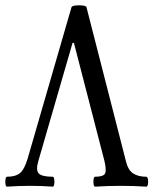

<svg xmlns="http://www.w3.org/2000/svg" viewBox="-22 -694 580 717"><path d="M4 3Q0 3 -1.5 -6Q-3 -15 -1.5 -24.5Q0 -34 4 -34Q36 -34 52.5 -47.5Q69 -61 81 -101L245 -667Q247 -672 260 -673.5Q273 -675 286.5 -673.5Q300 -672 301 -667L448 -93Q456 -59 475 -46.5Q494 -34 524 -34Q529 -34 530.5 -24.5Q532 -15 530.5 -6Q529 3 524 3Q478 0 429 0Q381 0 333 3Q329 3 327.5 -6Q326 -15 327.5 -24.5Q329 -34 333 -34Q365 -34 370.5 -46.5Q376 -59 368 -93L254 -534H249L121 -92Q111 -58 123 -46Q135 -34 175 -34Q179 -34 180.5 -24.5Q182 -15 180.5 -6Q179 3 175 3Q133 0 90 0Q48 0 4 3Z"/></svg>

Font: Junicode Two Beta Condensed
Style: Regular
Weight: 400
Width: 3
Designer: Peter S. Baker
Foundry: Briery Creek Software
Version: Version 1.053; ttfautohint (v1.8.4)